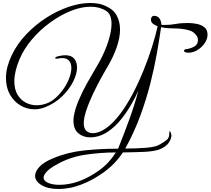

<svg xmlns="http://www.w3.org/2000/svg" viewBox="-20 -866 1410 1286"><path d="M372 400Q302 400 258.5 374Q215 348 215 311Q215 284 243.5 252Q272 220 336 194Q434 153 544 141.5Q654 130 771 130Q810 33 845 -63Q880 -159 907 -259Q889 -218 859 -166Q829 -114 790 -65.5Q751 -17 704 15Q646 54 584 54Q538 54 505 27Q472 0 472 -58Q472 -64 472.5 -71Q473 -78 474 -85Q482 -135 506.5 -193Q531 -251 562.5 -307.5Q594 -364 621 -409Q653 -461 677 -515Q701 -569 714 -619Q727 -669 727 -707Q727 -736 718.5 -758.5Q710 -781 691 -793Q647 -821 587 -821Q523 -821 452 -792Q381 -763 313.5 -713.5Q246 -664 193 -601Q140 -538 111 -470Q93 -427 84.5 -390Q76 -353 76 -322Q76 -268 97 -232.5Q118 -197 152 -179Q186 -161 225 -161Q257 -161 289 -172Q324 -184 354.5 -212Q385 -240 408.5 -275Q432 -310 445 -346Q458 -382 458 -411Q458 -440 443.5 -458.5Q429 -477 396 -477Q384 -477 370 -474Q366 -473 363 -473Q360 -473 358 -473Q349 -473 349 -477Q349 -479 355 -483.5Q361 -488 368 -489Q397 -496 417 -496Q458 -496 477 -473Q496 -450 496 -414Q496 -372 470.5 -320.5Q445 -269 398 -222.5Q351 -176 285 -149Q249 -134 211 -134Q161 -134 117.5 -159.5Q74 -185 47 -232Q20 -279 20 -343Q20 -382 30 -419.5Q40 -457 59 -497Q96 -574 157 -637.5Q218 -701 291.5 -748Q365 -795 441 -820.5Q517 -846 584 -846Q613 -846 639 -841.5Q665 -837 687 -826Q740 -803 762 -761.5Q784 -720 784 -669Q784 -612 761 -547.5Q738 -483 702 -422Q668 -365 635.5 -303Q603 -241 579 -183Q555 -125 545 -79Q543 -69 542 -59Q541 -49 541 -41Q541 -6 558 10Q575 26 601 26Q643 26 690 -7Q738 -41 783 -100.5Q828 -160 867.5 -235Q907 -310 940 -391Q973 -472 997.5 -549.5Q1022 -627 1036 -690Q1017 -697 1004 -707.5Q991 -718 991 -735Q991 -745 996.5 -752.5Q1002 -760 1012 -760Q1035 -760 1047.5 -743Q1060 -726 1061 -700Q1067 -699 1073 -699Q1079 -699 1085 -699Q1123 -699 1157.5 -705.5Q1192 -712 1239 -712Q1268 -712 1298 -706Q1328 -700 1349 -683.5Q1370 -667 1370 -633Q1370 -605 1351.5 -577.5Q1333 -550 1303.5 -531.5Q1274 -513 1241 -513Q1231 -513 1223 -516Q1216 -519 1213 -522Q1212 -523 1212 -525Q1212 -529 1215.5 -532Q1219 -535 1221 -536Q1252 -539 1279 -553Q1306 -567 1306 -598Q1306 -609 1301.5 -618.5Q1297 -628 1290 -635Q1276 -654 1248 -662.5Q1220 -671 1190.5 -673.5Q1161 -676 1140 -676Q1123 -676 1101.5 -677.5Q1080 -679 1059 -684Q1048 -606 1031 -510Q1014 -414 987 -307Q960 -200 919 -89Q878 22 819 129Q893 129 956.5 124Q1020 119 1048 103Q1081 84 1097.5 70.5Q1114 57 1114 28V22Q1114 13 1117 13Q1121 13 1126 29Q1127 32 1127.5 35Q1128 38 1128 42Q1128 63 1110.5 89.5Q1093 116 1052 133Q1015 148 947.5 151Q880 154 803 155Q753 231 677.5 286Q602 341 525 370Q483 386 444.5 393Q406 400 372 400ZM379 372Q408 372 442 366Q476 360 509 348Q577 323 643.5 275.5Q710 228 756 155Q654 155 550 170.5Q446 186 356 238Q311 263 291.5 285Q272 307 272 324Q272 346 302.5 359Q333 372 379 372Z"/></svg>

Font: Great Vibes
Style: Regular
Weight: 400
Designer: Robert E. Leuschke, Viktoriya Grabowska, Viviana Monsalve, Eben Sorkin
Foundry: Robert E. Leuschke
Version: Version 1.103; ttfautohint (v1.8.4.7-5d5b)